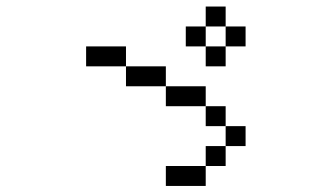

<svg xmlns="http://www.w3.org/2000/svg" viewBox="-20 -708 1040 602"><path d="M750 -250V-312.5H687.5V-250H625V-187.5H500V-125H625V-187.5H687.5V-250ZM750 -562.5V-625H687.5V-562.5H625V-500H687.5V-562.5ZM687.5 -312.5V-375H625V-312.5ZM625 -375V-437.5H500V-375ZM500 -437.5V-500H375V-437.5ZM375 -500V-562.5H250V-500ZM625 -562.5V-625H562.5V-562.5ZM625 -625H687.5V-687.5H625Z"/></svg>

Font: CalcUnifontExMono
Style: Regular
Weight: 500
Version: Version 15.0.06